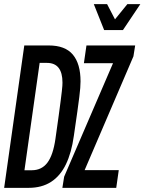

<svg xmlns="http://www.w3.org/2000/svg" viewBox="-26 -905 696 925"><path d="M-6 0 91 -686H208.8Q288 -686 325 -641.8Q362 -597.5 362 -513.2Q362 -497.5 360.6 -480.9Q359.2 -464.2 356.1 -438Q353 -411.8 346.6 -367.1Q340.2 -322.5 329.8 -250.5Q318.5 -169 291.5 -113.2Q264.5 -57.5 220 -28.8Q175.5 0 111.8 0ZM91.8 -84.8H127Q174.8 -84.8 202.2 -121.1Q229.8 -157.5 241 -235.5Q250.5 -303 256.8 -347.9Q263 -392.8 266.5 -421.1Q270 -449.5 271.9 -465.5Q273.8 -481.5 274.4 -490.8Q275 -500 275 -507Q275 -602 200.2 -602H165ZM274.5 0 283 -53.5 518.5 -600.5H378.2L390.5 -686H625.2L616.8 -633.5L381.8 -85.5H546.2L534 0ZM475.8 -760 426 -885H490L528 -811.8L587.5 -885H650L566.2 -760Z"/></svg>

Font: Chivo Mono Medium
Style: Italic
Weight: 500
Italic angle: -8.05°
Monospace: yes
Designer: Hector Gatti
Foundry: Omnibus-Type
Version: Version 1.008